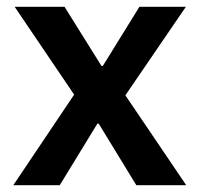

<svg xmlns="http://www.w3.org/2000/svg" viewBox="-20 -542 584 562"><path d="M19 0 197 -265 23 -522H169L277 -349H281L388 -522H524L347 -263L525 0H379L269 -180H265L155 0Z"/></svg>

Font: IBM Plex Sans Thai SmBld
Style: Regular
Weight: 600
Designer: Mike Abbink, Paul van der Laan, Pieter van Rosmalen, Ben Mitchell, Mark Frömberg
Foundry: Bold Monday
Version: Version 1.2